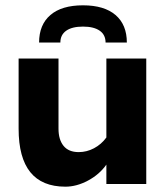

<svg xmlns="http://www.w3.org/2000/svg" viewBox="-20 -692 630 722"><path d="M50 -208V-472H200V-208Q200 -167 219 -143.5Q238 -120 276 -120Q306 -120 333.5 -134.5Q361 -149 380 -175V-472H530V0H380V-73Q354 -36 311 -13Q268 10 226 10Q50 10 50 -208ZM292 -592Q251 -592 229 -576.5Q207 -561 207 -532H127Q127 -599 169.5 -635.5Q212 -672 292 -672Q372 -672 414.5 -635.5Q457 -599 457 -532H377Q377 -561 355 -576.5Q333 -592 292 -592Z"/></svg>

Font: Madhuban Bold
Style: Regular
Weight: 700
Designer: jaikishan Patel
Foundry: MagicType
Version: Version 1.000